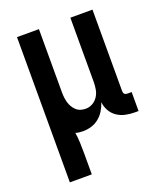

<svg xmlns="http://www.w3.org/2000/svg" viewBox="-136 -609 772 913"><g transform="rotate(-20 250.0 -152.5)"><path d="M59 215V-520H170V-200Q170 -187 171.5 -174Q173 -161 176.5 -148.5Q180 -136 186.5 -125Q193 -114 202.5 -105Q212 -96 224.5 -92Q237 -88 250 -88Q269 -88 285.5 -97.5Q302 -107 312 -122.5Q322 -138 325.5 -156.5Q329 -175 329 -194V-520H441V-109Q441 -104 442 -100Q443 -96 446 -93Q449 -90 453 -89Q457 -88 462 -88H482V8H462Q439 8 416 3Q393 -2 374 -15Q355 -28 343.5 -48.5Q332 -69 330 -92Q323 -71 311.5 -52Q300 -33 283 -19Q266 -5 245 1.5Q224 8 202 8Q193 8 183.5 7Q174 6 164 3Q168 29 169 55Q170 81 170 107V215Z"/></g></svg>

Font: Iosevka
Style: Bold
Weight: 700
Monospace: yes
Designer: Belleve Invis
Foundry: Belleve Invis
Version: Version 32.5.0; ttfautohint (v1.8.4)